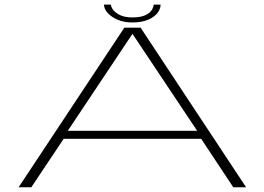

<svg xmlns="http://www.w3.org/2000/svg" viewBox="-20 -796 1124 816"><path d="M59 0H113L250.5 -206H835L971.5 0H1026L577.5 -678.5H508.5ZM268 -240 542.5 -651.5H543.5L818 -240ZM542.5 -700.5Q582.5 -700.5 609.2 -712Q636 -723.5 649.2 -740.8Q662.5 -758 662.5 -776.5H633Q633 -766.5 625.2 -753.8Q617.5 -741 597.8 -731.5Q578 -722 542.5 -722Q510 -722 490 -732Q470 -742 460.8 -754.2Q451.5 -766.5 451.5 -776.5H422Q422 -758 437.8 -740.8Q453.5 -723.5 480.2 -712Q507 -700.5 542.5 -700.5Z"/></svg>

Font: Anybody ExtraExpanded ExtraLight
Style: Regular
Weight: 250
Width: 8
Version: Version 1.113;gftools[0.9.25]